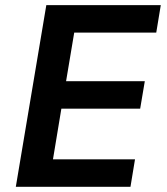

<svg xmlns="http://www.w3.org/2000/svg" viewBox="-20 -718 640 738"><path d="M481.5 0 498.9 -105.5H183.6L215.9 -300.4H518.8L536.6 -405.9H234L265.3 -592.7H580.6L598 -698.2H158L40.8 0Z"/></svg>

Font: Margiela Mono Italic SmBold It
Style: Regular
Weight: 600
Designer: Mike Abbink, Paul van der Laan, Pieter van Rosmalen
Foundry: Bold Monday
Version: Version 2.003 2021